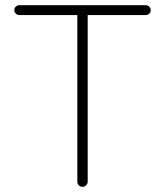

<svg xmlns="http://www.w3.org/2000/svg" viewBox="-20 -720 636 740"><path d="M298 0Q289 0 283.5 -6Q278 -12 278 -20V-676H318V-20Q318 -12 312 -6Q306 0 298 0ZM541 -662H55Q47 -662 41 -667.5Q35 -673 35 -681Q35 -689 41 -694.5Q47 -700 55 -700H541Q549 -700 555 -694.5Q561 -689 561 -681Q561 -672 555 -667Q549 -662 541 -662Z"/></svg>

Font: Quicksand Variable Light
Style: Regular
Weight: 300
Designer: Andrew Paglinawan
Foundry: Andrew Paglinawan
Version: Version 3.004